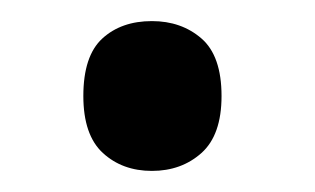

<svg xmlns="http://www.w3.org/2000/svg" viewBox="-20 -443 299 182"><path d="M59 -352Q59 -390 77 -406.5Q95 -423 124 -423Q152 -423 171 -406.5Q190 -390 190 -352Q190 -315 171 -298Q152 -281 124 -281Q96 -281 77.5 -298Q59 -315 59 -352Z"/></svg>

Font: Noto Sans Display SemiCondensed Medium
Style: Regular
Weight: 500
Width: 4
Designer: Monotype Design Team
Foundry: Monotype Imaging Inc.
Version: Version 2.003